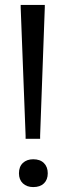

<svg xmlns="http://www.w3.org/2000/svg" viewBox="-20 -760 267 780"><path d="M115 0Q89 0 73 -15Q57 -30 57 -56Q57 -83 73 -98Q89 -113 115 -113Q143 -113 158.5 -97.5Q174 -82 174 -56Q174 -30 158.5 -15Q143 0 115 0ZM84 -209 64 -730V-740H162V-730L143 -209V-196H84Z"/></svg>

Font: Encode Sans Compressed
Style: Medium
Weight: 500
Designer: Pablo Impallari, Andres Torresi
Foundry: Pablo Impallari, Andres Torresi
Version: Version 1.000; ttfautohint (v1.00) -l 8 -r 50 -G 200 -x 14 -